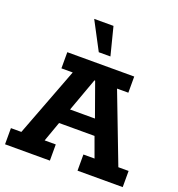

<svg xmlns="http://www.w3.org/2000/svg" viewBox="-142 -920 965 1038"><g transform="rotate(20 340.5 -401.0)"><path d="M2 0V-93H62L213 -490H148V-583H533V-490H468L620 -93H679V0H419V-93H483L428 -244L470 -208H212L250 -244L196 -93H260V0ZM256 -264 235 -297H442L423 -264L342 -490H338ZM308 -641 223 -802H334L375 -641Z"/></g></svg>

Font: Rokkitt
Style: Bold
Weight: 700
Designer: Vernon Adams
Foundry: Vernon Adams
Version: Version 3.103